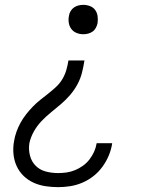

<svg xmlns="http://www.w3.org/2000/svg" viewBox="-20 -558 640 791"><path d="M219 213Q193 213 167 209Q141 205 118 194.5Q95 184 77 166.5Q59 149 48.5 126Q38 103 35.5 76.5Q33 50 38 23Q41 4 48 -15.5Q55 -35 65 -53Q75 -71 88 -87.5Q101 -104 115.5 -119Q130 -134 146.5 -147Q163 -160 179.5 -173Q196 -186 211.5 -200.5Q227 -215 237.5 -233Q248 -251 253.5 -270.5Q259 -290 262 -309H328Q324 -284 318 -259.5Q312 -235 299.5 -211.5Q287 -188 269.5 -167.5Q252 -147 231.5 -129.5Q211 -112 190 -95Q169 -78 150.5 -58.5Q132 -39 119 -15.5Q106 8 101 32Q97 58 103.5 83Q110 108 127 125Q144 142 168.5 148.5Q193 155 219 155Q237 155 254.5 152.5Q272 150 289 143Q306 136 321.5 125Q337 114 348.5 99Q360 84 367.5 67.5Q375 51 378 33Q378 33 378 32.5Q378 32 378 32H442Q442 32 442 32.5Q442 33 442 34Q438 59 428 83Q418 107 402 129Q386 151 365 167.5Q344 184 319.5 194.5Q295 205 269.5 209Q244 213 219 213ZM323 -417Q308 -417 295 -422.5Q282 -428 274 -438.5Q266 -449 263.5 -463.5Q261 -478 264 -492Q265 -502 270.5 -511.5Q276 -521 284.5 -527Q293 -533 303 -535.5Q313 -538 323 -538Q337 -538 350.5 -533Q364 -528 372 -517Q380 -506 382 -492Q384 -478 382 -463Q380 -453 375 -443.5Q370 -434 361.5 -428Q353 -422 343 -419.5Q333 -417 323 -417Z"/></svg>

Font: Iosevka Curly Slab LtExObl
Style: Regular
Weight: 300
Width: 7
Italic angle: -9°
Monospace: yes
Designer: Belleve Invis
Foundry: Belleve Invis
Version: Version 11.1.0; ttfautohint (v1.8.3)